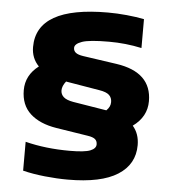

<svg xmlns="http://www.w3.org/2000/svg" viewBox="-54 -798 771 858"><g transform="rotate(5 332.0 -369.0)"><path d="M550 -255Q579.5 -221 579.5 -170Q579.5 -84 505.2 -36.8Q431 10.5 281.5 10.5Q233 10.5 178.2 4.8Q123.5 -1 79.5 -12V-141.5Q171 -118.5 278.5 -118.5Q346 -118.5 371.2 -128.8Q396.5 -139 396.5 -157.5Q396.5 -172.5 386.8 -180.8Q377 -189 353.5 -192.5L210.5 -215Q135.5 -227 93.2 -265.5Q51 -304 51 -371Q51 -438 109 -482Q75.5 -516.5 75.5 -566.5Q75.5 -749 395.5 -749Q436.5 -749 480.2 -744.8Q524 -740.5 558.5 -733.5V-604Q487 -619.5 412 -619.5Q323.5 -619.5 291 -608Q258.5 -596.5 258.5 -578.5Q258.5 -565 268.8 -557Q279 -549 302.5 -545.5L454 -523.5Q612.5 -500 612.5 -370Q612.5 -300 550 -255ZM420 -314 426.5 -313Q436 -322.5 440.2 -331.5Q444.5 -340.5 444.5 -351.5Q444.5 -371 431.8 -383Q419 -395 387.5 -400L244.5 -424L236 -425.5Q219 -404 219 -384.5Q219 -367 232 -355Q245 -343 276 -337.5Z"/></g></svg>

Font: Encode Sans Expanded ExtraBold
Style: Regular
Weight: 800
Width: 7
Designer: Multiple Designers
Foundry: Impallari Type
Version: Version 2.000